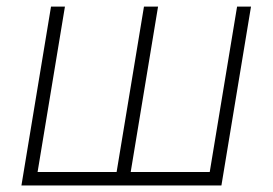

<svg xmlns="http://www.w3.org/2000/svg" viewBox="-20 -566 832 586"><path d="M135.7 -545.9H178.2L94.7 -41H335.9L419.4 -545.9H462.4L378.9 -41H620.1L703.6 -545.9H746.1L655.8 0H45.4Z"/></svg>

Font: Inter Extra Light
Style: Italic
Weight: 200
Italic angle: -9.39999°
Designer: Rasmus Andersson
Foundry: rsms
Version: Version 4.000;git-3c8e0fc